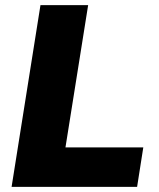

<svg xmlns="http://www.w3.org/2000/svg" viewBox="-20 -725 618 745"><path d="M25 0 137 -705H322L234 -153H536L512 0Z"/></svg>

Font: Winston ExtraBold
Style: Italic
Weight: 800
Italic angle: -9°
Designer: Original fonts by Vernon Adams / Changes by Cristiano Sobral
Foundry: Original fonts by Vernon Adams / Changes by Cristiano Sobral
Version: Version 2.503;July 17, 2020;FontCreator 13.0.0.2655 64-bit